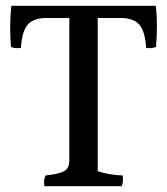

<svg xmlns="http://www.w3.org/2000/svg" viewBox="-20 -690 576 662"><path d="M517 -670Q521 -638 521 -602Q521 -566 518 -528Q507 -524 498 -524Q489 -524 484 -525Q480 -583 460 -605.5Q440 -628 395 -628H317V-100Q353 -87 403 -85Q404 -79 404 -69.5Q404 -60 400 -48H133Q132 -53 132 -63Q132 -73 137 -85Q184 -90 201.5 -100Q219 -110 219 -136V-628H141Q96 -628 76 -605.5Q56 -583 52 -525Q46 -524 37 -524Q28 -524 18 -528Q15 -558 15 -593Q15 -628 19 -670Z"/></svg>

Font: Halant Medium
Style: Regular
Weight: 500
Designer: Hitesh Malaviya (Devanagari), Satya Rajpurohit (Latin)
Foundry: Indian Type Foundry
Version: Version 1.101;PS 1.0;hotconv 1.0.78;makeotf.lib2.5.61930; tt